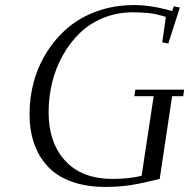

<svg xmlns="http://www.w3.org/2000/svg" viewBox="-20 -732 751 762"><path d="M97.2 -279.8Q97.2 -346.2 114.5 -408.9Q131.8 -471.7 166.7 -526.6Q201.7 -581.5 250.5 -622.8Q299.3 -664.1 366.7 -688Q434.1 -711.9 512.2 -711.9Q581.5 -711.9 663.1 -688L669.9 -707L693.8 -702.1L647.9 -559.1L624 -564L638.2 -665Q600.1 -676.8 572 -679.9Q543.9 -683.1 506.8 -683.1Q444.3 -683.1 390.1 -660.9Q335.9 -638.7 296.6 -600.6Q257.3 -562.5 229 -512Q200.7 -461.4 186.8 -403.8Q172.9 -346.2 172.9 -286.1Q172.9 -166 238.8 -94Q304.7 -22 426.8 -22Q490.7 -22 542 -34.2L589.8 -350.1H513.2L517.1 -376H710.9L707 -350.1H663.1L613.8 -22Q548.8 -5.4 501.5 2.2Q454.1 9.8 397.9 9.8Q321.3 9.8 262.9 -11.7Q204.6 -33.2 168.7 -72.3Q132.8 -111.3 115 -163.6Q97.2 -215.8 97.2 -279.8Z"/></svg>

Font: Dehuti Alt
Style: Italic
Weight: 400
Version: Version 1.2